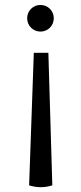

<svg xmlns="http://www.w3.org/2000/svg" viewBox="-20 -540 330 778"><path d="M144 -520C114 -520 90 -496 90 -466C90 -436 114 -412 144 -412C174 -412 198 -436 198 -466C198 -496 174 -520 144 -520ZM98 211 117 -326H176L192 211C161 221 129 221 98 211Z"/></svg>

Font: Arima Koshi
Style: Regular
Weight: 400
Designer: Joana Correia and Natanael Gama
Foundry: NDISCOVER
Version: Version 1.019;PS 001.019;hotconv 1.0.88;makeotf.lib2.5.64775